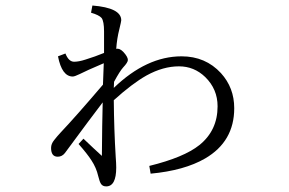

<svg xmlns="http://www.w3.org/2000/svg" viewBox="-20 -641 1040 692"><path d="M391.1 -346.2 390.1 -324.2Q508.3 -438 634.3 -438Q720.7 -438 776.4 -377.4Q824.2 -324.7 824.2 -251Q824.2 -130.9 719.2 -69.8Q644.5 -26.4 522.9 -15.1L518.1 -43Q643.1 -73.7 698.7 -118.2Q764.2 -170.9 764.2 -257.8Q764.2 -319.8 719.7 -363.3Q679.7 -401.9 625 -401.9Q567.9 -401.9 508.3 -369.1Q457 -340.3 390.1 -279.8Q391.1 -172.4 397 -76.2Q398.9 -52.2 398.9 -37.1Q398.9 30.8 362.8 30.8Q350.1 30.8 344.2 22Q338.9 14.2 334 -6.3Q327.1 -36.6 309.6 -63Q295.4 -85.4 263.2 -122.1L280.8 -141.1Q322.8 -101.1 347.2 -79.1Q348.1 -195.8 350.1 -272Q309.6 -219.2 213.9 -89.4Q203.6 -76.2 188 -76.2Q164.1 -76.2 164.1 -107.9Q164.1 -122.6 175.3 -136.2Q185.5 -149.4 199.2 -164.1Q252.9 -220.7 351.1 -335.9Q352.1 -370.1 354 -413.1Q289.6 -385.7 267.1 -374Q249 -365.2 242.2 -365.2Q203.1 -365.2 189 -438L215.8 -448.2Q227.5 -418.5 247.1 -418.5Q264.2 -418.5 288.1 -426.3Q322.8 -437 355 -450.2V-527.8Q355 -564 346.2 -576.2Q336.9 -586.9 308.1 -595.2L313 -621.1Q417 -612.8 417 -567.9Q417 -564 410.2 -536.1Q401.4 -502 398.9 -464.8Q410.6 -468.3 424.8 -453.6Q440.9 -436 440.9 -424.8Q440.9 -416 423.8 -397.9Q411.6 -384.3 391.1 -346.2Z"/></svg>

Font: I.Ming
Style: Regular
Weight: 400
Designer: Ichiten Fonts Project
Version: Version 5.10 Mar 24, 2018